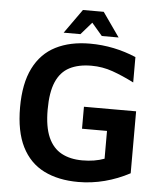

<svg xmlns="http://www.w3.org/2000/svg" viewBox="-58 -895 816 957"><g transform="rotate(5 350.5 -416.0)"><path d="M369 12Q269 12 197 -24Q125 -60 86.5 -136.5Q48 -213 48 -334Q48 -453 86.5 -530Q125 -607 197 -643.5Q269 -680 368 -680Q429 -680 487 -668Q545 -656 599 -633V-506Q542 -535 491 -553Q440 -571 385 -571Q320 -571 275.5 -548Q231 -525 208.5 -473Q186 -421 186 -334Q186 -248 209 -196Q232 -144 275.5 -120.5Q319 -97 380 -97Q411 -97 438.5 -101.5Q466 -106 490 -115V-254H365V-364H626V-54Q566 -22 501 -5Q436 12 369 12ZM232 -723 318 -844H422L507 -723H423L370 -785L316 -723Z"/></g></svg>

Font: Maven Pro SemiBold
Style: Regular
Weight: 600
Designer: Joe Prince
Foundry: Joe Prince
Version: Version 2.103